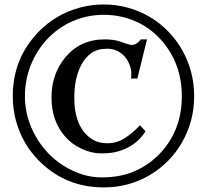

<svg xmlns="http://www.w3.org/2000/svg" viewBox="-20 -752 953 843"><path d="M36.1 -329.6Q36.1 -497.1 151.4 -614.3Q224.6 -689 328.1 -717.8Q379.4 -732.4 435.3 -732.4Q491.2 -732.4 542.5 -718Q593.8 -703.6 637.9 -677.5Q682.1 -651.4 718 -614.5Q753.9 -577.6 779.3 -533.2Q832.5 -439.5 832.5 -329.6Q832.5 -220.2 779.3 -127Q727.5 -36.6 637.7 16.6Q545.9 70.8 435.5 70.8Q267.6 70.8 151.4 -45.9Q77.6 -120.1 49.8 -222.7Q36.1 -273.9 36.1 -329.6ZM89.4 -329.6Q89.4 -236.8 136.7 -153.3Q182.6 -72.3 260.7 -23.4Q341.8 26.9 425.8 26.9Q509.8 26.9 572.5 -1Q635.3 -28.8 681.2 -77.1Q778.3 -178.7 778.3 -329.6Q778.3 -476.6 684.1 -580.1Q622.6 -647.5 532.2 -673.8Q486.8 -687 436 -687Q385.3 -687 339.8 -673.8Q294.4 -660.6 256.1 -636.7Q217.8 -612.8 186.8 -579.6Q155.8 -546.4 134.3 -506.8Q89.4 -424.3 89.4 -329.6ZM555.7 -407.2Q556.6 -415 556.6 -430.9Q556.6 -446.8 548.6 -468Q540.5 -489.3 526.4 -504.9Q495.6 -538.1 451.2 -538.1Q406.7 -538.1 380.1 -518.3Q353.5 -498.5 336.9 -467.3Q306.2 -409.2 306.2 -322.8Q306.2 -191.9 383.8 -141.1Q411.6 -123 451.4 -123Q491.2 -123 525.4 -144Q559.6 -165 594.7 -202.1L619.1 -175.3Q575.2 -106.9 491.7 -85.4Q465.3 -78.6 423.3 -78.6Q381.3 -78.6 337.9 -98.9Q294.4 -119.1 265.1 -153.3Q206.1 -221.7 206.1 -323.7Q206.1 -426.8 266.6 -500Q332.5 -579.1 439.5 -579.1Q479.5 -579.1 505.9 -569.8Q548.8 -554.7 557.1 -554.7Q565.4 -554.7 570.3 -556.4Q575.2 -558.1 580.1 -561.5Q592.3 -569.8 597.7 -579.1H625.5L583 -407.2Z"/></svg>

Font: Metamorphous
Style: Regular
Weight: 400
Designer: James Grieshaber
Foundry: James Grieshaber
Version: Version 1.001